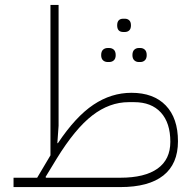

<svg xmlns="http://www.w3.org/2000/svg" viewBox="-20 -760 792 780"><path d="M35 -38H131L185 -129V-740H218V-249L213 -179L215 -178Q287 -286 359.5 -334.5Q432 -383 514 -383Q604 -383 653.5 -331.5Q703 -280 703 -186Q703 -94 643.5 -47Q584 0 469 0H35ZM165 -41 167 -38H469Q568 -38 620 -75Q672 -112 672 -184Q672 -261 633.5 -303Q595 -345 525 -345H503Q425 -345 355 -291Q285 -237 210 -115ZM544 -508Q533 -508 525.5 -515Q518 -522 518 -536Q518 -551 525.5 -558Q533 -565 544 -565H550Q561 -565 568.5 -558Q576 -551 576 -536Q576 -522 568.5 -515Q561 -508 550 -508ZM418 -508Q406 -508 398.5 -515Q391 -522 391 -536Q391 -551 398.5 -558Q406 -565 418 -565H423Q435 -565 442.5 -558Q450 -551 450 -536Q450 -522 442.5 -515Q435 -508 423 -508ZM481 -630Q456 -630 456 -657Q456 -684 481 -684H487Q498 -684 505 -677.5Q512 -671 512 -657Q512 -643 505 -636.5Q498 -630 487 -630Z"/></svg>

Font: IBM Plex Sans Arabic ExtraLight
Style: Regular
Weight: 200
Designer: Mike Abbink, Paul van der Laan, Pieter van Rosmalen, Wael Morcos, Khajak Apelian
Foundry: Bold Monday
Version: Version 1.1